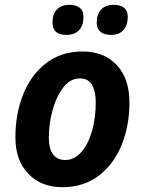

<svg xmlns="http://www.w3.org/2000/svg" viewBox="-20 -768 596 798"><path d="M44 -197Q44 -294 76 -375Q108 -456 171 -505Q234 -554 323 -554Q413 -554 465.5 -497.5Q518 -441 518 -342Q518 -248 486.5 -168Q455 -88 392 -39Q329 10 239 10Q151 10 97.5 -46Q44 -102 44 -197ZM378 -343Q378 -388 362.5 -415Q347 -442 312 -442Q272 -442 243 -404.5Q214 -367 198.5 -310Q183 -253 183 -197Q183 -103 252 -103Q289 -103 318 -136Q347 -169 362.5 -224Q378 -279 378 -343ZM198 -674Q198 -709 216.5 -728.5Q235 -748 269 -748Q295 -748 311 -736Q327 -724 327 -698Q327 -663 309 -643Q291 -623 256 -623Q198 -623 198 -674ZM382 -674Q382 -709 400.5 -728.5Q419 -748 453 -748Q479 -748 495 -736Q511 -724 511 -698Q511 -663 493 -643Q475 -623 441 -623Q414 -623 398 -635.5Q382 -648 382 -674Z"/></svg>

Font: Noto Sans Display
Style: Bold Italic
Weight: 700
Italic angle: -12°
Designer: Monotype Design team
Foundry: Monotype Imaging Inc.
Version: Version 1.000